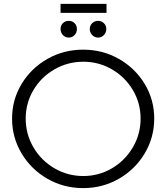

<svg xmlns="http://www.w3.org/2000/svg" viewBox="-20 -960 854 986"><path d="M772 -351Q772 -254 723 -172Q674 -90 590.5 -42Q507 6 407 6Q307 6 223.5 -42Q140 -90 91 -172Q42 -254 42 -351Q42 -448 91 -529Q140 -610 223.5 -657.5Q307 -705 407 -705Q507 -705 590.5 -657.5Q674 -610 723 -529Q772 -448 772 -351ZM112 -351Q112 -271 152 -203Q192 -135 260 -95.5Q328 -56 408 -56Q487 -56 554.5 -95.5Q622 -135 662 -203Q702 -271 702 -351Q702 -431 662 -498Q622 -565 554.5 -604Q487 -643 408 -643Q328 -643 260 -604Q192 -565 152 -498Q112 -431 112 -351ZM375 -811Q375 -793 363 -780Q351 -767 333 -767Q315 -767 303 -780Q291 -793 291 -811Q291 -829 303 -841Q315 -853 333 -853Q351 -853 363 -841Q375 -829 375 -811ZM526 -811Q526 -793 513.5 -780Q501 -767 484 -767Q466 -767 453.5 -780Q441 -793 441 -811Q441 -829 453.5 -841Q466 -853 484 -853Q501 -853 513.5 -841Q526 -829 526 -811ZM291 -940H527V-894H291Z"/></svg>

Font: Gontserrat Light
Style: Regular
Weight: 300
Designer: Julieta Ulanovsky
Foundry: Julieta Ulanovsky
Version: Version 6.001